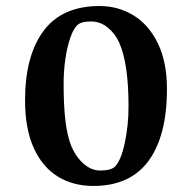

<svg xmlns="http://www.w3.org/2000/svg" viewBox="-20 -612 644 644"><path d="M64 -274.9Q64 -424.8 126 -508.3Q188 -591.8 314 -591.8Q376.5 -591.8 428 -560.3Q479.5 -528.8 509.8 -466.1Q540 -403.3 540 -313.5Q540 -156.7 478.3 -72.5Q416.5 11.7 293 11.7Q225.1 11.7 173.6 -20Q122.1 -51.8 93 -116.2Q64 -180.7 64 -274.9ZM314.9 -40Q353 -40 366.2 -53.7Q386.2 -74.7 398.7 -133.3Q411.1 -191.9 411.1 -255.4Q411.1 -399.4 379.9 -468.8Q366.2 -499.5 341.3 -519.8Q316.4 -540 284.7 -540Q250 -540 237.3 -525.9Q225.6 -513.7 215.3 -483.9Q205.1 -454.1 199.2 -413.8Q193.4 -373.5 193.4 -331.5Q193.4 -208 210.4 -148.9Q217.3 -120.6 232.9 -95.5Q248.5 -70.3 270 -55.2Q291.5 -40 314.9 -40Z"/></svg>

Font: Vesper Libre Medium
Style: Regular
Weight: 500
Designer: Robert Keller & Kimya Gandhi
Foundry: Mota Italic
Version: Version 1.058